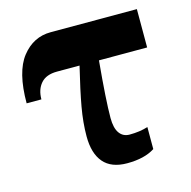

<svg xmlns="http://www.w3.org/2000/svg" viewBox="-86 -621 712 716"><g transform="rotate(-15 270.0 -263.0)"><path d="M199 -126Q199 -179 209.5 -238Q220 -297 242 -388H155Q113 -388 92.5 -364.5Q72 -341 72 -303H15Q15 -424 59 -480Q103 -536 170 -536H503V-388H317Q303 -237 303 -169Q303 -130 317 -110.5Q331 -91 356 -91Q395 -91 427 -101V-16Q387 10 320 10Q259 10 229 -25Q199 -60 199 -126Z"/></g></svg>

Font: Noto Serif ExtraBold
Style: Regular
Weight: 800
Designer: Monotype Design Team
Foundry: Monotype Imaging Inc.
Version: Version 1.001